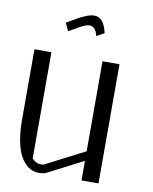

<svg xmlns="http://www.w3.org/2000/svg" viewBox="-88 -859 738 925"><g transform="rotate(10 281.0 -396.5)"><path d="M186.5 -697.2 168 -735.3Q192.4 -749 213.9 -761.7Q235.4 -774.4 258.3 -783.7Q281.2 -793 297.9 -793Q345.7 -793 361.3 -717.8L324.2 -697.3Q313.5 -742.2 284.2 -742.2Q271.5 -742.2 255.4 -734.8Q239.3 -727.5 218.3 -714.8Q197.3 -702.1 186.5 -697.2ZM458 -583V0H375V-95.7L196.3 -3.9Q178.7 0 167 0Q110.4 0 75.2 -61.5Q42 -124 42 -240.2V-583H125V-63.5Q144.5 -42 167 -42Q176.8 -42 180.7 -43L375 -142.6V-583Z"/></g></svg>

Font: wanta
Style: Medium
Weight: 500
Version: Version 0.91